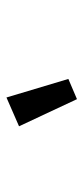

<svg xmlns="http://www.w3.org/2000/svg" viewBox="144 -978 253 580"><g transform="rotate(-90 270.0 -688.5)"><path d="M178 -757 265 -795 321 -608 260 -582Z"/></g></svg>

Font: IBM Plex Sans Cond Medm
Style: Italic
Weight: 500
Width: 3
Italic angle: -11°
Designer: Mike Abbink, Paul van der Laan, Pieter van Rosmalen
Foundry: Bold Monday
Version: Version 1.3